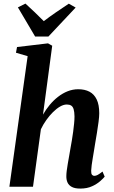

<svg xmlns="http://www.w3.org/2000/svg" viewBox="-20 -1064 647 1094"><path d="M437.5 10.5Q407 10.5 389.5 1.2Q372 -8 364.8 -24Q357.5 -40 358 -61Q358 -73 360.2 -91Q362.5 -109 366.2 -130.8Q370 -152.5 374 -175.2Q378 -198 381.5 -219Q385.5 -240.5 389.5 -264.5Q393.5 -288.5 396.8 -312.8Q400 -337 402.2 -359.5Q404.5 -382 404.5 -401Q404 -427 399.5 -441.8Q395 -456.5 385.5 -462.5Q376 -468.5 360.5 -468.5Q342.5 -468.5 322.5 -457Q302.5 -445.5 282.2 -425.5Q262 -405.5 244 -380.2Q226 -355 213 -327.5L168 0H33.5L137.5 -744L71 -763.5L77 -796L253.5 -817L277.5 -803.5L225 -411Q241.5 -440 263 -466Q284.5 -492 310.5 -512.2Q336.5 -532.5 365.5 -544Q394.5 -555.5 426 -555.5Q463 -555.5 489.8 -541.5Q516.5 -527.5 531 -497.2Q545.5 -467 545.5 -418.5Q545.5 -399.5 541.5 -369.2Q537.5 -339 532.2 -306.2Q527 -273.5 522 -245.5Q519 -226.5 515.5 -205.2Q512 -184 508.5 -163.2Q505 -142.5 502.5 -124Q500 -105.5 499.5 -91.5Q499 -74 504.5 -68Q510 -62 517 -62Q526.5 -62 536.8 -67.5Q547 -73 564 -86.5L576.5 -57.5Q570 -49 552 -32.8Q534 -16.5 505.2 -3Q476.5 10.5 437.5 10.5ZM180 -856 82 -1022 125 -1043.5Q152 -1019 178.2 -994Q204.5 -969 229.5 -943.5Q263.5 -969.5 299.5 -994.2Q335.5 -1019 372 -1043L411 -1021L256 -856Z"/></svg>

Font: Merriweather 48pt
Style: Bold Italic
Weight: 700
Italic angle: -7.8°
Version: Version 2.101